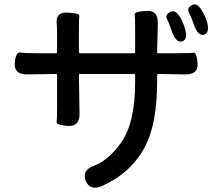

<svg xmlns="http://www.w3.org/2000/svg" viewBox="-20 -815 1040 898"><path d="M457 55Q401 79 381 31Q362 -18 418 -39Q486 -64 545 -146Q612 -239 612 -429V-464Q612 -469 607 -469H354Q349 -469 349 -464L352 -284Q353 -223 298 -226Q243 -230 245 -243.5Q247 -257 247 -319V-464Q247 -469 242 -469L107 -467Q46 -466 49 -519Q53 -573 75 -569.5Q97 -566 149 -566H242Q247 -566 247 -571V-653Q247 -682 245 -711Q242 -759 298 -756Q353 -754 351 -740.5Q349 -727 349 -681V-571Q349 -566 354 -566H607Q612 -566 612 -571V-682Q612 -734 610 -747.5Q608 -761 664 -764Q720 -768 718 -706L715 -571Q715 -566 720 -566H808Q870 -566 885 -568.5Q900 -571 904 -518Q907 -466 846 -467L720 -469Q715 -469 715 -464V-435Q715 -233 656 -125Q591 -5 457 55ZM833 -622Q804 -612 784 -668Q769 -711 760 -729Q751 -747 778 -760Q804 -773 831 -719Q839 -702 843 -688Q862 -632 833 -622ZM935 -653Q906 -644 887 -700Q876 -733 864 -755.5Q852 -778 879 -792Q905 -805 932 -752Q942 -732 946 -720Q964 -663 935 -653Z"/></svg>

Font: Resource Han Rounded CN Medium
Style: Regular
Weight: 500
Designer: Cyano Hao (round all glyphs); Ryoko NISHIZUKA 西塚涼子 (kana, bopomofo & ideographs); Paul D. Hunt (Latin, Greek & Cyrillic)
Foundry: Cyano Hao
Version: 0.990